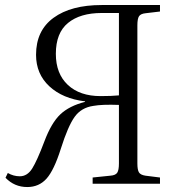

<svg xmlns="http://www.w3.org/2000/svg" viewBox="-20 -734 720 767"><path d="M88.9 13.2Q37.6 13.2 2 -23.9L11.2 -43Q33.7 -29.8 59.1 -29.8Q88.9 -29.8 108.4 -60.5Q127.9 -91.3 157.2 -168.9Q185.1 -243.2 220.9 -277.1Q256.8 -311 319.8 -327.1V-329.1Q230.5 -339.8 177.2 -389.2Q124 -438.5 124 -515.1Q124 -611.8 193.8 -662.8Q263.7 -713.9 386.2 -713.9H619.1V-688L562 -681.2Q542 -679.2 535.4 -669.2Q528.8 -659.2 528.8 -632.8V-81.1Q528.8 -55.2 535.2 -45.2Q541.5 -35.2 561 -32.2L619.1 -24.9V0H350.1V-24.9L420.9 -32.2Q441.4 -33.7 448.2 -43.9Q455.1 -54.2 455.1 -81.1V-314.9Q387.7 -317.4 353 -311Q304.7 -304.2 278.1 -267.1Q251.5 -230 223.1 -140.1Q195.8 -53.7 165.8 -20.3Q135.7 13.2 88.9 13.2ZM381.8 -350.1Q425.3 -350.1 455.1 -353V-682.1H386.2Q300.3 -682.1 251.7 -642.3Q203.1 -602.5 203.1 -519Q203.1 -439.5 251 -394.8Q298.8 -350.1 381.8 -350.1Z"/></svg>

Font: Literata Light
Style: Regular
Weight: 300
Designer: Latin by Veronika Burian and Jose Scaglione. Greek by Irene Vlachou. Cyrillic by Vera Evstafieva.
Foundry: TypeTogether
Version: Version 3.021